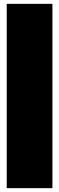

<svg xmlns="http://www.w3.org/2000/svg" viewBox="-20 -832 307 996"><path d="M15 -812H252V144H15Z"/></svg>

Font: Prompt Black
Style: Regular
Weight: 900
Designer: Katatrad Team
Foundry: CadsonDemak
Version: Version 1.000